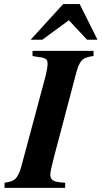

<svg xmlns="http://www.w3.org/2000/svg" viewBox="-20 -908 491 928"><path d="M294.9 -24.9V0H2V-24.9Q38.6 -29.3 53.7 -43.2Q68.8 -57.1 81.1 -96.2L200.2 -540Q210 -580.1 210 -600.1Q210 -618.2 200.2 -623Q189.9 -630.4 168.9 -631.8L137.2 -637.2V-662.1H432.1V-637.2Q394 -632.8 378.7 -619.4Q363.3 -606 351.1 -565.9L241.2 -149.9Q223.1 -81.5 223.1 -64.9Q223.1 -43.5 237.5 -35.2Q252 -26.9 294.9 -24.9ZM400.9 -715.8 313 -810.1 184.1 -715.8H127.9L285.2 -888.2H365.2L451.2 -715.8Z"/></svg>

Font: Accordance
Style: Bold-Italic
Weight: 700
Italic angle: -11°
Version: Version 1.2 (build January 31, 2020) Miklal Software Solutio